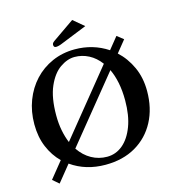

<svg xmlns="http://www.w3.org/2000/svg" viewBox="-124 -924 978 1073"><g transform="rotate(-15 365.0 -387.5)"><path d="M392 -820 454 -768 310 -710Q294 -703 284 -700.5Q274 -698 267 -698Q253 -698 253 -713Q253 -718 255.5 -722.5Q258 -727 268 -734ZM88 45 52 14 128 -80Q86 -121 61.5 -179.5Q37 -238 37 -311Q37 -385 61 -448Q85 -511 128.5 -558Q172 -605 232 -631.5Q292 -658 363 -658Q468 -658 553 -602L608 -670L645 -641L590 -573Q637 -530 665.5 -468Q694 -406 694 -329Q694 -229 653.5 -152.5Q613 -76 539 -33Q465 10 364 10Q250 10 165 -50ZM351 -617Q309 -617 266.5 -587.5Q224 -558 196 -494Q168 -430 168 -328Q168 -281 176 -240Q184 -199 198 -166L500 -538Q471 -577 432.5 -597Q394 -617 351 -617ZM526 -494 223 -121Q253 -77 294.5 -54Q336 -31 384 -31Q435 -31 475 -64.5Q515 -98 538.5 -160.5Q562 -223 562 -310Q562 -366 552.5 -412.5Q543 -459 526 -494Z"/></g></svg>

Font: Libertinus Serif SemiBold
Style: Regular
Weight: 600
Designer: Philipp H. Poll, Khaled Hosny
Foundry: Caleb Maclennan
Version: Version 7.051;RELEASE